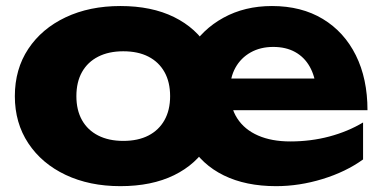

<svg xmlns="http://www.w3.org/2000/svg" viewBox="-20 -608 1284 644"><path d="M383.6 16.4Q280.2 16.4 200.2 -21.4Q120.2 -59.2 75 -127.4Q29.8 -195.6 29.8 -285.4Q29.8 -376.2 75 -444.2Q120.2 -512.2 200.2 -550Q280.2 -587.8 383.6 -587.8Q488.6 -587.8 563.7 -550.8Q638.8 -513.8 679.1 -446.1Q719.4 -378.4 719.4 -285.4Q719.4 -192.4 679.1 -124.7Q638.8 -57 563.7 -20.3Q488.6 16.4 383.6 16.4ZM393.4 -135.4Q443 -135.4 477.9 -153.4Q512.8 -171.4 531.7 -205Q550.6 -238.6 550.6 -285.4Q550.6 -332.8 531.7 -366.4Q512.8 -400 477.9 -418Q443 -436 393.4 -436Q344.8 -436 309.4 -418Q274 -400 255.1 -366.4Q236.2 -332.8 236.2 -285.4Q236.2 -238.6 255.1 -205Q274 -171.4 309.4 -153.4Q344.8 -135.4 393.4 -135.4ZM906 16.4Q804.2 16.4 730.5 -19.8Q656.8 -56 617 -124.2Q577.2 -192.4 577.2 -287.6Q577.2 -373.6 617.7 -441.5Q658.2 -509.4 729.6 -548.6Q801 -587.8 892.2 -587.8Q991 -587.8 1062.8 -544.4Q1134.6 -501 1173.6 -422.5Q1212.6 -344 1212.6 -238.4H710.6V-344.6H1098.2L1041 -307.4Q1036.8 -352.8 1018.8 -384.6Q1000.8 -416.4 969.9 -433.5Q939 -450.6 896.4 -450.6Q853.4 -450.6 820.7 -432.2Q788 -413.8 769.7 -381Q751.4 -348.2 751.4 -303.4Q751.4 -248.6 775.8 -210.9Q800.2 -173.2 845.7 -153.4Q891.2 -133.6 953.6 -133.6Q1022.6 -133.6 1084.8 -150.2Q1147 -166.8 1197.8 -197.2V-73.2Q1139.8 -31.4 1061.7 -7.5Q983.6 16.4 906 16.4Z"/></svg>

Font: Unbounded
Style: Regular
Weight: 400
Designer: Luke Prowse, Jean-Baptiste Morizot, Fátima Lázaro, Florian Runge
Foundry: NaN
Version: Version 1.701;gftools[0.9.28.dev5+ged2979d]